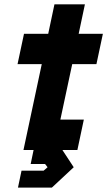

<svg xmlns="http://www.w3.org/2000/svg" viewBox="-20 -697 498 892"><path d="M63.5 174.5 80 96H182.5L201 80L189.5 65H122.5L136 0H89L174 -399H61.5L91.5 -540H204L233 -677H374.5L345.5 -540H458L428 -399H315.5L260.5 -141.5H369.5L339.5 0H270L322.5 80L221 174.5Z"/></svg>

Font: Tourney Expanded Black
Style: Italic
Weight: 900
Width: 7
Italic angle: -12°
Designer: Tyler Finck
Foundry: Etcetera Type Co
Version: Version 1.010; ttfautohint (v1.8.3)